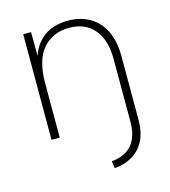

<svg xmlns="http://www.w3.org/2000/svg" viewBox="-106 -593 778 878"><g transform="rotate(-15 282.5 -153.5)"><path d="M83 -500H120L121 -387Q139 -442 183 -474.5Q227 -507 297 -507Q352 -507 396 -483Q440 -459 465.5 -409.5Q491 -360 491 -284V0H453V-282Q453 -375 410.5 -424.5Q368 -474 293 -474Q214 -474 168 -420Q122 -366 122 -259V0H83ZM453 15V-66H491V16Q491 77 468.5 117Q446 157 409 177Q372 197 329 200L324 166Q365 163 394 145Q423 127 438 94Q453 61 453 15Z"/></g></svg>

Font: Albert Sans ExtraLight
Style: Regular
Weight: 250
Designer: Andreas Rasmussen
Foundry: a.Foundry
Version: Version 1.025